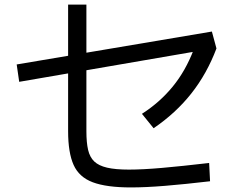

<svg xmlns="http://www.w3.org/2000/svg" viewBox="-20 -799 1040 840"><path d="M553 21Q446 21 386 -1.5Q326 -24 302 -77.5Q278 -131 278 -225V-779H358V-225Q358 -175 365.5 -143Q373 -111 392.5 -92.5Q412 -74 448.5 -65.5Q485 -57 544 -57Q604 -57 689.5 -64.5Q775 -72 895 -86L899 -6Q788 7 702.5 14Q617 21 553 21ZM652 -238 601 -301Q679 -351 735.5 -420Q792 -489 827 -581L842 -575L64 -441L53 -517L907 -661L927 -587Q885 -476 817 -390Q749 -304 652 -238Z"/></svg>

Font: Murecho Thin
Style: Regular
Weight: 400
Version: Version 1.010